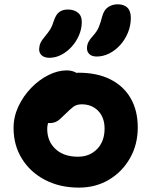

<svg xmlns="http://www.w3.org/2000/svg" viewBox="-20 -843 690 875"><path d="M339.8 12Q253.2 12 185.9 -22.8Q118.6 -57.6 80.2 -119.2Q41.8 -180.8 41.8 -260Q41.8 -310.8 63.8 -357.8Q85.8 -404.8 121.6 -441.9Q157.4 -479 200.2 -500.6Q243 -522.2 283.8 -522.2Q301.4 -522.2 316.5 -516.6Q331.6 -511 341 -499.3Q350.4 -487.6 350.4 -467.6Q350.4 -432.4 335.6 -405.2Q320.8 -378 276 -362.6Q253.8 -353.2 235.6 -337.1Q217.4 -321 206.3 -299.8Q195.2 -278.6 195.2 -255.8Q195.2 -198.8 233 -163.8Q270.8 -128.8 335.2 -128.8Q388.6 -128.8 422.6 -163.9Q456.6 -199 456.6 -256.8Q456.6 -307.4 427.7 -337.5Q398.8 -367.6 352.2 -367.6Q328.6 -367.6 313.3 -355.6Q298 -343.6 278 -323.6Q263.6 -309.2 253 -299.9Q242.4 -290.6 231.5 -286.3Q220.6 -282 205.2 -282Q187.4 -282 173.7 -295.8Q160 -309.6 160 -348.6Q160 -377.4 175.6 -406.4Q191.2 -435.4 216.8 -459Q242.4 -482.6 274 -497.1Q305.6 -511.6 337.8 -511.6Q423 -511.6 483.4 -481.1Q543.8 -450.6 575.8 -394.7Q607.8 -338.8 607.8 -262Q607.8 -184.2 572.4 -122.1Q537 -60 476.7 -24Q416.4 12 339.8 12ZM421 -585.4Q398.8 -585.4 387.6 -596.1Q376.4 -606.8 376.4 -622.4Q376.4 -639.2 383.5 -652.4Q390.6 -665.6 405.4 -681.6Q422.8 -700.8 430.8 -720.9Q438.8 -741 445.8 -768.4Q454 -798.2 473 -810.8Q492 -823.4 516.4 -823.4Q544.8 -823.4 560.5 -808.2Q576.2 -793 576.2 -761.4Q576.2 -726.6 563.2 -694.7Q550.2 -662.8 528 -638.1Q505.8 -613.4 477.9 -599.4Q450 -585.4 421 -585.4ZM204.8 -579.6Q182.8 -579.6 170.2 -590.8Q157.6 -602 158.4 -620.2Q159.2 -635.8 165 -648.3Q170.8 -660.8 185.2 -677.4Q200.6 -695.8 209.2 -709.7Q217.8 -723.6 224.6 -746Q234.4 -776.4 249.8 -788Q265.2 -799.6 289.4 -799.6Q318 -799.6 336.1 -784.5Q354.2 -769.4 352.6 -738.2Q351.8 -709.2 339.4 -680.9Q327 -652.6 306.5 -629.9Q286 -607.2 259.7 -593.4Q233.4 -579.6 204.8 -579.6Z"/></svg>

Font: Shantell Sans Light
Style: Regular
Weight: 300
Designer: Stephen Nixon, Anya Danilova, Shantell Martin
Foundry: Arrow Type
Version: Version 1.011;[c5ecc13dd]